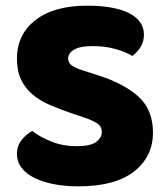

<svg xmlns="http://www.w3.org/2000/svg" viewBox="-20 -643 591 679"><path d="M237 -241Q193 -256 157 -271.5Q121 -287 95 -309Q69 -331 54.5 -361.5Q40 -392 40 -436Q40 -521 105.5 -572Q171 -623 289 -623Q332 -623 369 -617Q406 -611 432.5 -598.5Q459 -586 474 -566.5Q489 -547 489 -521Q489 -495 477 -476.5Q465 -458 448 -445Q426 -459 389 -469.5Q352 -480 308 -480Q263 -480 242 -467.5Q221 -455 221 -436Q221 -421 234 -411.5Q247 -402 273 -394L326 -377Q420 -347 470.5 -300.5Q521 -254 521 -174Q521 -89 454 -36.5Q387 16 257 16Q211 16 171.5 8.5Q132 1 102.5 -13.5Q73 -28 56.5 -49.5Q40 -71 40 -99Q40 -128 57 -148.5Q74 -169 94 -180Q122 -158 162.5 -142Q203 -126 251 -126Q300 -126 320 -141Q340 -156 340 -176Q340 -196 324 -206.5Q308 -217 279 -227Z"/></svg>

Font: BALOOCHETTANREGULAR
Style: Book
Weight: 400
Designer: Maithili Shingre and Ek Type
Foundry: Ek Type
Version: Version 1.100;PS 1.000;hotconv 1.0.88;makeotf.lib2.5.647800;